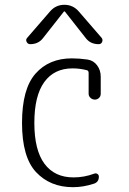

<svg xmlns="http://www.w3.org/2000/svg" viewBox="-20 -775 540 805"><path d="M286.1 9.8Q190.4 9.8 131.3 -53.2Q72.3 -116.2 72.3 -259.8Q72.3 -402.3 128.9 -466.3Q185.5 -530.3 281.2 -530.3Q312.5 -530.3 346.7 -525.4Q372.1 -521.5 387.2 -501Q402.3 -480.5 402.3 -454.1V-381.8Q402.3 -371.1 395 -364.3Q387.7 -357.4 377.9 -357.4Q367.2 -357.4 359.4 -364.7Q351.6 -372.1 351.6 -381.8V-468.8Q351.6 -478.5 344.7 -480.5Q314.5 -488.3 284.2 -488.3Q207 -488.3 165.5 -430.7Q124 -373 124 -259.8Q124 -145.5 166.5 -88.4Q209 -31.2 288.1 -31.2Q333 -31.2 375 -46.9Q381.8 -49.8 388.2 -45.9Q394.5 -42 394.5 -34.2Q394.5 -11.7 374 -4.9Q329.1 9.8 286.1 9.8ZM311.5 -725.6 406.2 -616.2Q412.1 -608.4 408.2 -599.1Q404.3 -589.8 393.6 -589.8Q358.4 -589.8 338.9 -616.2L252 -726.6Q251 -727.5 250 -727.5L248 -726.6L161.1 -616.2Q141.6 -589.8 106.4 -589.8Q96.7 -589.8 91.8 -599.1Q86.9 -608.4 93.8 -616.2L188.5 -725.6Q212.9 -754.9 250 -754.9Q287.1 -754.9 311.5 -725.6Z"/></svg>

Font: Rounded-X Mgen+ 1mn light
Style: Regular
Weight: 200
Designer: [Source Han Sans]
Ryoko NISHIZUKA  (kana & ideographs); Paul D. Hunt (Latin, Greek & Cyrillic); Wenlong ZHANG  (bopomofo
Version: Version 1.059.20150602